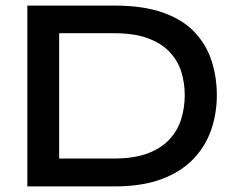

<svg xmlns="http://www.w3.org/2000/svg" viewBox="-20 -668 848 688"><path d="M389 -648Q494 -648 565 -622.5Q636 -597 678 -552Q720 -507 738.5 -449Q757 -391 757 -327Q757 -262 737 -203.5Q717 -145 673.5 -99Q630 -53 560 -26.5Q490 0 389 0H78V-648ZM192 -100H388Q462 -100 511 -119Q560 -138 589 -170.5Q618 -203 630 -243.5Q642 -284 642 -327Q642 -370 630 -409.5Q618 -449 589 -480.5Q560 -512 511 -530.5Q462 -549 388 -549H192Z"/></svg>

Font: Syne SemiBold
Style: Regular
Weight: 600
Designer: Lucas Descroix
Foundry: Bonjour Monde
Version: Version 2.200; ttfautohint (v1.8.4)